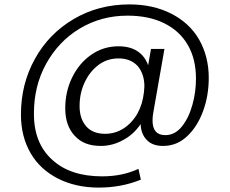

<svg xmlns="http://www.w3.org/2000/svg" viewBox="-20 -656 1042 871"><path d="M567 -636C567 -636 567 -636 567 -636C474 -636 390 -614 315 -570C240 -526 181 -466 139 -390C96 -313 75 -229 75 -136C75 -136 75 -136 75 -136C75 -69 90 -11 119 39C148 89 190 127 243 154C296 181 358 195 428 195C428 195 428 195 428 195C497 195 560 183 619 159C619 159 608 110 608 110C608 110 608 110 608 110C559 133 504 144 443 144C443 144 443 144 443 144C347 144 271 119 216 68C161 18 133 -52 134 -143C134 -143 134 -143 134 -143C134 -224 152 -299 189 -366C226 -433 276 -487 341 -526C406 -565 478 -585 558 -585C558 -585 558 -585 558 -585C622 -585 677 -574 724 -551C771 -528 807 -495 832 -452C857 -409 869 -358 869 -299C869 -299 869 -299 869 -299C869 -260 864 -220 853 -181C842 -141 826 -108 805 -82C784 -56 759 -43 730 -43C730 -43 730 -43 730 -43C691 -43 672 -65 672 -110C672 -110 672 -110 672 -110C672 -120 673 -131 675 -143C675 -143 726 -434 726 -434C726 -434 665 -434 665 -434C665 -434 652 -360 652 -360C652 -360 652 -360 652 -360C642 -388 626 -409 603 -424C580 -439 551 -446 518 -446C518 -446 518 -446 518 -446C471 -446 430 -433 393 -407C356 -381 328 -347 307 -304C286 -261 276 -214 276 -165C276 -165 276 -165 276 -165C276 -112 290 -71 319 -40C347 -9 386 6 437 6C437 6 437 6 437 6C473 6 507 -3 539 -21C571 -38 597 -62 618 -93C618 -93 618 -93 618 -93C619 -62 629 -38 646 -21C663 -3 687 6 720 6C720 6 720 6 720 6C762 6 799 -9 830 -39C861 -68 885 -107 902 -154C919 -201 927 -251 927 -303C927 -303 927 -303 927 -303C927 -368 912 -426 883 -477C854 -527 812 -566 757 -594C702 -622 639 -636 567 -636ZM457 -49C457 -49 457 -49 457 -49C420 -49 391 -60 371 -83C351 -106 341 -136 341 -175C341 -175 341 -175 341 -175C341 -212 348 -247 363 -280C378 -313 398 -339 425 -360C452 -381 483 -391 518 -391C518 -391 518 -391 518 -391C555 -391 584 -379 605 -356C625 -332 635 -301 635 -264C635 -264 635 -264 635 -264C635 -259 634 -250 633 -238C633 -238 633 -238 633 -238C629 -201 619 -169 603 -140C586 -111 565 -89 540 -73C515 -57 487 -49 457 -49Z"/></svg>

Font: wox.body
Style: Regular
Weight: 500
Designer: Ninad Kale (Devanagari), Jonny Pinhorn (Latin)
Foundry: Indian Type Foundry
Version: ""